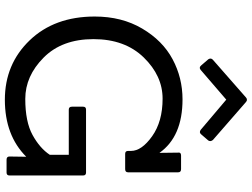

<svg xmlns="http://www.w3.org/2000/svg" viewBox="-143 -886 1036 790"><g transform="rotate(90 375.0 -491.0)"><path d="M381 -985Q385 -989 390.5 -989Q396 -989 401 -984L556 -849Q564 -839 558 -830L533 -801Q525 -791 514 -799L390 -904L268 -799Q258 -790 249 -801L224 -830Q217 -841 226 -849ZM690 0H637Q624 0 624 -12L625 -81Q537 7 390.5 7Q244 7 146 -95Q48 -197 48 -363Q48 -474 97.5 -558Q147 -642 223.5 -683Q300 -724 389 -724Q542 -724 609 -629L608 -706Q606 -718 620 -718H676Q689 -718 689 -706V-500Q689 -488 676 -488H613Q601 -488 601 -500V-512Q601 -556 540.5 -599Q480 -642 386 -642Q292 -642 216.5 -564.5Q141 -487 141 -357.5Q141 -228 217 -152.5Q293 -77 387 -77Q481 -77 535.5 -107Q590 -137 617 -178V-256H431Q419 -256 419 -269V-315Q419 -327 431 -327H690Q702 -327 702 -315V-12Q702 0 690 0Z"/></g></svg>

Font: Sanchez
Style: Regular
Weight: 400
Designer: Daniel Hernández
Foundry: LatinoType
Version: Version 1.001